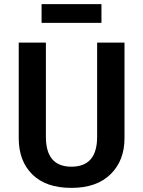

<svg xmlns="http://www.w3.org/2000/svg" viewBox="-20 -898 696 933"><path d="M473 -787H182V-878H473ZM585 -691V-226Q585 -118 517.5 -51.5Q450 15 327 15Q203 15 137 -50.5Q71 -116 71 -226V-691H203V-233Q203 -88 327 -88Q452 -88 452 -233V-691Z"/></svg>

Font: FiraGO Medium
Style: Regular
Weight: 500
Designer: bBox Type
Foundry: bBox Type GmbH
Version: Version 1.001;PS 001.001;hotconv 1.0.88;makeotf.lib2.5.64775